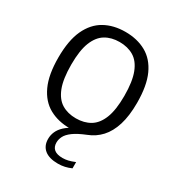

<svg xmlns="http://www.w3.org/2000/svg" viewBox="-190 -723 971 1051"><g transform="rotate(30 295.0 -197.0)"><path d="M334 207.5Q278.5 207.5 249.2 183.8Q220 160 220 116.5Q220 92 229.8 70Q239.5 48 260.8 28.2Q282 8.5 316.5 -8.5L318 7.5H295Q220 7.5 164 -23.5Q108 -54.5 77 -121.8Q46 -189 46 -297Q46 -405.5 77.2 -472.8Q108.5 -540 164.5 -571.2Q220.5 -602.5 295 -602.5Q370 -602.5 426 -571.2Q482 -540 512.8 -472.8Q543.5 -405.5 543.5 -297Q543.5 -215 525.5 -157.2Q507.5 -99.5 474 -63.2Q440.5 -27 394.5 -9.5Q343.5 11 316.5 31Q289.5 51 279.5 71Q269.5 91 269.5 110.5Q269.5 139 287.2 153.5Q305 168 340.5 168Q357.5 168 375.5 163.8Q393.5 159.5 416.5 150V189.5Q396.5 198.5 376.2 203Q356 207.5 334 207.5ZM295 -56.5Q346.5 -56.5 384.5 -79.2Q422.5 -102 443.2 -154.2Q464 -206.5 464 -295.5Q464 -386.5 443.2 -439.8Q422.5 -493 384.5 -515.8Q346.5 -538.5 295 -538.5Q243.5 -538.5 205.8 -515.8Q168 -493 147.2 -440.8Q126.5 -388.5 126.5 -299.5Q126.5 -208.5 147.2 -155.2Q168 -102 205.8 -79.2Q243.5 -56.5 295 -56.5Z"/></g></svg>

Font: Encode Sans SC SemiCondensed
Style: Regular
Weight: 400
Width: 4
Designer: Multiple Designers
Foundry: Impallari Type
Version: Version 3.002